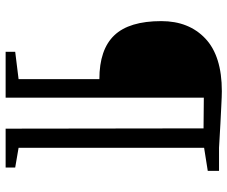

<svg xmlns="http://www.w3.org/2000/svg" viewBox="-83 -725 808 682"><g transform="rotate(90 321.0 -384.0)"><path d="M418 -763 505 -758H587V-718L505 -705V-46L575 -34V0H437L436 -703L327 -704V0H164V-34L261 -46V-333Q156 -333 105.5 -386Q55 -439 55 -553Q55 -651 117 -709.5Q179 -768 304 -768Q320 -768 357.5 -766Q395 -764 418 -763Z"/></g></svg>

Font: Martel Light
Style: Regular
Weight: 300
Designer: Dan Reynolds
Foundry: Dan Reynolds
Version: Version 1.001; ttfautohint (v1.1) -l 5 -r 5 -G 72 -x 0 -D la